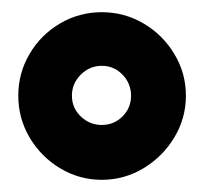

<svg xmlns="http://www.w3.org/2000/svg" viewBox="-20 -818 335 315"><path d="M10 -661Q10 -698 28.5 -729.5Q47 -761 78.5 -779.5Q110 -798 147 -798Q184 -798 215.5 -779.5Q247 -761 266 -729.5Q285 -698 285 -661Q285 -624 266 -592.5Q247 -561 215.5 -542Q184 -523 147 -523Q110 -523 78.5 -542Q47 -561 28.5 -592.5Q10 -624 10 -661ZM195 -661Q195 -681 181 -695.5Q167 -710 147 -710Q127 -710 112.5 -695.5Q98 -681 98 -661Q98 -641 112.5 -627Q127 -613 147 -613Q167 -613 181 -627Q195 -641 195 -661Z"/></svg>

Font: Danfo
Style: Regular
Weight: 400
Version: Version 1.000;Glyphs 3.2 (3236)